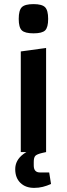

<svg xmlns="http://www.w3.org/2000/svg" viewBox="-20 -739 325 933"><path d="M81 -489 204 -506V0H81ZM143 -577Q101 -577 86 -591.5Q71 -606 71 -647Q71 -689 86 -704Q101 -719 143 -719Q184 -719 199 -704Q214 -689 214 -647Q214 -606 199.5 -591.5Q185 -577 143 -577ZM146 174Q104 174 79 149.5Q54 125 54 83Q54 40 92.5 10.5Q131 -19 194 -27L204 0L186 4Q160 10 152 18Q144 26 144 48V65Q144 82 151.5 90.5Q159 99 174 99H219L228 155Q208 164 188 169Q168 174 146 174Z"/></svg>

Font: Changa Medium
Style: Regular
Weight: 500
Designer: Eduardo Rodriguez Tunni
Foundry: Eduardo Rodriguez Tunni
Version: Version 3.003